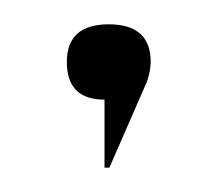

<svg xmlns="http://www.w3.org/2000/svg" viewBox="-20 -75 179 158"><path d="M66 63V7Q35 7 35 -24Q35 -55 69.5 -55Q104 -55 104 -24Q104 -17 101 -8L70 63Z"/></svg>

Font: Poiret One
Style: Regular
Weight: 400
Designer: Denis Masharov
Foundry: Denis Masharov
Version: Version 1.001